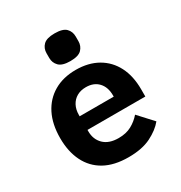

<svg xmlns="http://www.w3.org/2000/svg" viewBox="-178 -877 956 1015"><g transform="rotate(-30 300.0 -369.5)"><path d="M314 12Q227 12 168.5 -20.5Q110 -53 80 -113.5Q50 -174 50 -256Q50 -341 80.5 -401.5Q111 -462 167.5 -495Q224 -528 301 -528Q378 -528 434 -496Q490 -464 520 -405.5Q550 -347 550 -266V-222H197V-213Q197 -164 228.5 -133Q260 -102 319 -102Q365 -102 398 -120Q431 -138 455 -166L535 -79Q505 -42 451 -15Q397 12 314 12ZM302 -422Q270 -422 246.5 -408.5Q223 -395 210 -370.5Q197 -346 197 -313V-305H405V-313Q405 -363 377.5 -392.5Q350 -422 302 -422ZM301 -582Q252 -582 232 -602.5Q212 -623 212 -652V-681Q212 -711 232 -731Q252 -751 301 -751Q351 -751 370.5 -731Q390 -711 390 -681V-652Q390 -623 370.5 -602.5Q351 -582 301 -582Z"/></g></svg>

Font: Lilex
Style: Regular
Weight: 400
Monospace: yes
Designer: Mike Abbink, Paul van der Laan, Pieter van Rosmalen, Mikhael Khrustik
Foundry: Mikhael Khrustik
Version: Version 2.510